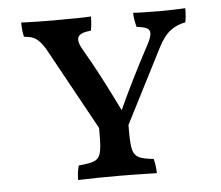

<svg xmlns="http://www.w3.org/2000/svg" viewBox="-42 -549 688 598"><g transform="rotate(-5 301.5 -250.0)"><path d="M558 -502Q558 -474 554 -458Q529 -454 508 -438.5Q487 -423 469 -388L350 -155V-134Q350 -94 354.5 -77Q359 -60 373 -53Q387 -46 419 -43Q425 -21 425 2Q345 0 306 0Q235 0 179 2Q179 -24 185 -43Q220 -46 234 -52Q248 -58 253 -74.5Q258 -91 258 -130V-154L115 -414Q100 -438 86.5 -447Q73 -456 50 -457Q45 -475 45 -502Q97 -500 142 -500Q235 -500 263 -502Q263 -477 259 -458Q237 -456 227 -450Q217 -444 217 -433Q217 -420 231 -397Q271 -330 333 -203Q374 -293 428 -394Q443 -421 443 -434Q443 -445 433.5 -450Q424 -455 402 -457Q395 -482 395 -502Q418 -500 482 -500Q516 -500 558 -502Z"/></g></svg>

Font: Vollkorn SC
Style: Regular
Weight: 400
Designer: Friedrich Althausen
Foundry: Friedrich Althausen
Version: Version 4.015